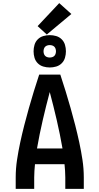

<svg xmlns="http://www.w3.org/2000/svg" viewBox="-20 -1215 640 1235"><path d="M81 0V-74Q81 -130 89.5 -186.5Q98 -243 110 -298.5Q122 -354 136 -409Q150 -464 165.5 -518.5Q181 -573 197.5 -627Q214 -681 232 -735H368Q386 -681 402.5 -627Q419 -573 434.5 -518.5Q450 -464 464 -409Q478 -354 490 -298.5Q502 -243 510.5 -186.5Q519 -130 519 -74V0H400V-74Q400 -95 398.5 -116.5Q397 -138 395 -159H205Q203 -138 201.5 -116.5Q200 -95 200 -74V0ZM382 -260Q366 -352 345 -442.5Q324 -533 300 -623Q276 -533 255 -442.5Q234 -352 218 -260ZM300 -781Q279 -781 258.5 -787Q238 -793 223 -808Q208 -823 202 -843.5Q196 -864 196 -885Q196 -906 202 -926.5Q208 -947 223 -962Q238 -977 258.5 -983Q279 -989 300 -989Q321 -989 341.5 -983Q362 -977 377 -962Q392 -947 398 -926.5Q404 -906 404 -885Q404 -864 398 -843.5Q392 -823 377 -808Q362 -793 341.5 -787Q321 -781 300 -781ZM300 -845Q308 -845 316 -847.5Q324 -850 329.5 -855.5Q335 -861 337.5 -869Q340 -877 340 -885Q340 -893 337.5 -901Q335 -909 329.5 -914.5Q324 -920 316 -922.5Q308 -925 300 -925Q292 -925 284 -922.5Q276 -920 270.5 -914.5Q265 -909 262.5 -901Q260 -893 260 -885Q260 -877 262.5 -869Q265 -861 270.5 -855.5Q276 -850 284 -847.5Q292 -845 300 -845ZM281 -993 222 -1047 361 -1195 439 -1125Z"/></svg>

Font: Zed Sans Extended
Style: Bold
Weight: 700
Width: 7
Designer: Belleve Invis
Foundry: Belleve Invis
Version: Version 1.0.0; ttfautohint (v1.8.4)